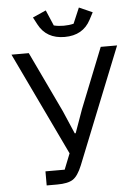

<svg xmlns="http://www.w3.org/2000/svg" viewBox="-60 -959 716 1005"><g transform="rotate(-5 297.5 -456.5)"><path d="M169 -844 149 -882 219 -913 254 -831Q278 -825 306 -825Q334 -825 358 -831L393 -913L463 -882L443 -844Q402 -766 306 -766Q210 -766 169 -844ZM144 0V-74H245L278 -157L20 -698H111L262 -380L314 -259H319L363 -382L489 -698H575L331 -89Q309 -35 282.5 -17.5Q256 0 199 0Z"/></g></svg>

Font: Anuphan
Style: Regular
Weight: 400
Designer: Mike Abbink, Paul van der Laan, Pieter van Rosmalen, Mint Tantisuwanna
Foundry: Bold Monday; Cadson Demak
Version: Version 3.002;hotconv 1.0.109;makeotfexe 2.5.65596